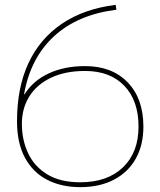

<svg xmlns="http://www.w3.org/2000/svg" viewBox="-20 -760 660 790"><path d="M310 10Q233 10 174.5 -20Q116 -50 83 -110.5Q50 -171 50 -261Q50 -399 97 -500Q144 -601 235 -662.5Q326 -724 456 -740L459 -720Q299 -700 202 -610.5Q105 -521 79 -372H81Q116 -428 180.5 -458Q245 -488 330 -488Q441 -488 505.5 -421Q570 -354 570 -239Q570 -163 538.5 -107Q507 -51 448.5 -20.5Q390 10 310 10ZM310 -10Q422 -10 486 -71.5Q550 -133 550 -239Q550 -346 491.5 -407Q433 -468 330 -468Q248 -468 189.5 -440Q131 -412 100.5 -363Q70 -314 70 -250Q70 -185 95.5 -130Q121 -75 174.5 -42.5Q228 -10 310 -10Z"/></svg>

Font: M PLUS 1 Thin Thin
Style: Regular
Weight: 250
Version: Version 1.001